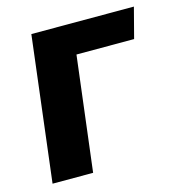

<svg xmlns="http://www.w3.org/2000/svg" viewBox="-89 -648 679 727"><g transform="rotate(-15 250.0 -284.0)"><path d="M500 -568 469 -449H243L188 0H29L98 -568Z"/></g></svg>

Font: Qjlgwqiwhsfqbnnlvksmvfsycuq
Style: Regular
Weight: 700
Italic angle: -8°
Designer: Carrois Corporate & Edenspiekermann
Foundry: Carrois Corporate GbR & Edenspiekermann AG
Version: Version 2.001